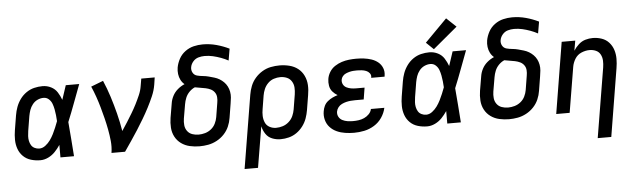

<svg xmlns="http://www.w3.org/2000/svg" viewBox="-56 -999 4719 1424"><g transform="rotate(-5 2304.0 -286.5)"><path d="M210 8Q240 8 269 -6Q298 -20 320 -43Q342 -66 360 -93Q360 -47 360 0H461Q456 -64 451.5 -128Q447 -192 441 -256Q469 -324 494.5 -393Q520 -462 546 -530H446Q428 -477 411 -424Q400 -454 383 -481Q366 -508 336.5 -523Q307 -538 273 -538Q242 -538 211 -530.5Q180 -523 152.5 -504Q125 -485 105.5 -458Q86 -431 75 -401Q64 -371 59 -340L41 -230Q35 -194 35.5 -158.5Q36 -123 47.5 -91Q59 -59 83 -35.5Q107 -12 140.5 -2Q174 8 210 8ZM210 -79Q192 -79 175.5 -87Q159 -95 150 -110Q141 -125 137.5 -142.5Q134 -160 135 -178.5Q136 -197 139 -216L157 -326Q161 -348 168.5 -370Q176 -392 191.5 -411.5Q207 -431 229 -441Q251 -451 273 -451Q296 -451 312.5 -436Q329 -421 336.5 -400.5Q344 -380 348 -358.5Q352 -337 354.5 -314.5Q357 -292 358 -270Q349 -246 339.5 -223Q330 -200 318.5 -177Q307 -154 292 -133Q277 -112 255.5 -95.5Q234 -79 210 -79Z M740 0H841Q867 -38 893 -76Q919 -114 943.5 -152.5Q968 -191 991.5 -230.5Q1015 -270 1036 -310.5Q1057 -351 1075 -392.5Q1093 -434 1100 -477L1108 -530H1008L999 -477Q994 -443 979.5 -409.5Q965 -376 948.5 -343.5Q932 -311 913 -279.5Q894 -248 874.5 -217Q855 -186 834 -155Q823 -222 806.5 -287Q790 -352 770 -415Q750 -478 724 -538L633 -503Q650 -464 664 -424Q678 -384 689.5 -343Q701 -302 711.5 -260Q722 -218 730 -175.5Q738 -133 742.5 -89Q747 -45 740 0Z M1396 8Q1428 8 1460.5 2Q1493 -4 1524 -20.5Q1555 -37 1579 -62.5Q1603 -88 1616.5 -119Q1630 -150 1635 -183L1652 -288Q1656 -310 1658 -332Q1660 -354 1656 -375.5Q1652 -397 1642.5 -415.5Q1633 -434 1618.5 -448.5Q1604 -463 1586.5 -473.5Q1569 -484 1548.5 -490Q1528 -496 1507.5 -501.5Q1487 -507 1465 -509Q1443 -511 1422 -516.5Q1401 -522 1390.5 -541Q1380 -560 1384 -582Q1388 -605 1404.5 -624Q1421 -643 1444 -649.5Q1467 -656 1490 -656Q1522 -656 1552 -649Q1582 -642 1610.5 -631.5Q1639 -621 1665 -607L1680 -694Q1635 -716 1585.5 -729.5Q1536 -743 1483 -743Q1450 -743 1416.5 -735Q1383 -727 1353.5 -705.5Q1324 -684 1307 -652.5Q1290 -621 1284 -588Q1280 -564 1283 -540Q1286 -516 1296.5 -495.5Q1307 -475 1324 -461Q1296 -449 1272.5 -429Q1249 -409 1235 -382Q1221 -355 1217 -327L1199 -221Q1193 -184 1195.5 -147.5Q1198 -111 1214.5 -80Q1231 -49 1259.5 -28.5Q1288 -8 1323.5 0Q1359 8 1396 8ZM1396 -79Q1371 -79 1348.5 -87Q1326 -95 1312 -114Q1298 -133 1295.5 -157.5Q1293 -182 1297 -207L1315 -312Q1319 -336 1328.5 -359.5Q1338 -383 1356.5 -402Q1375 -421 1398 -431Q1418 -427 1438 -424Q1458 -421 1477.5 -417Q1497 -413 1514.5 -404.5Q1532 -396 1543.5 -380Q1555 -364 1556.5 -343.5Q1558 -323 1554 -302L1537 -197Q1533 -173 1521.5 -149.5Q1510 -126 1489.5 -109.5Q1469 -93 1444.5 -86Q1420 -79 1396 -79Z M1713 205H1813L1864 -100Q1871 -69 1888.5 -42.5Q1906 -16 1936 -4Q1966 8 1999 8Q2030 8 2061 0Q2092 -8 2119 -27Q2146 -46 2166 -73Q2186 -100 2196.5 -130Q2207 -160 2212 -190L2230 -300Q2237 -338 2235 -375Q2233 -412 2217.5 -444.5Q2202 -477 2174.5 -498.5Q2147 -520 2111 -529Q2075 -538 2038 -538Q2005 -538 1972 -531.5Q1939 -525 1909 -507Q1879 -489 1856 -462.5Q1833 -436 1820.5 -404Q1808 -372 1803 -340ZM1973 -79Q1947 -79 1924.5 -91Q1902 -103 1892 -126Q1882 -149 1881 -175Q1880 -201 1885 -227L1901 -326Q1905 -350 1915 -373.5Q1925 -397 1944 -416Q1963 -435 1987.5 -443Q2012 -451 2036 -451Q2062 -451 2084.5 -441.5Q2107 -432 2120 -411Q2133 -390 2134.5 -365Q2136 -340 2132 -314L2114 -204Q2110 -180 2099.5 -156Q2089 -132 2068.5 -113.5Q2048 -95 2023 -87Q1998 -79 1973 -79Z M2546 8Q2584 8 2622.5 0Q2661 -8 2696 -29.5Q2731 -51 2754 -85Q2777 -119 2785 -157H2685Q2681 -136 2665 -119.5Q2649 -103 2629 -94Q2609 -85 2588 -82Q2567 -79 2546 -79Q2525 -79 2505 -82Q2485 -85 2467 -94Q2449 -103 2439.5 -120.5Q2430 -138 2433 -159Q2436 -176 2447 -190.5Q2458 -205 2474.5 -213Q2491 -221 2507.5 -225Q2524 -229 2540.5 -230.5Q2557 -232 2574 -232H2638L2652 -319H2589Q2570 -319 2552 -322Q2534 -325 2518 -333Q2502 -341 2493.5 -357Q2485 -373 2488 -392Q2490 -406 2500 -418Q2510 -430 2524 -436Q2538 -442 2552 -445.5Q2566 -449 2580 -450Q2594 -451 2608 -451Q2625 -451 2642 -449Q2659 -447 2674.5 -441Q2690 -435 2700.5 -421.5Q2711 -408 2708 -391Q2708 -389 2707 -387H2807Q2808 -391 2808 -395Q2813 -425 2802.5 -451.5Q2792 -478 2770.5 -495.5Q2749 -513 2722 -522Q2695 -531 2666.5 -534.5Q2638 -538 2608 -538Q2582 -538 2554.5 -535Q2527 -532 2500.5 -523.5Q2474 -515 2449.5 -499Q2425 -483 2409.5 -458Q2394 -433 2390 -406Q2386 -381 2390.5 -355.5Q2395 -330 2411 -311.5Q2427 -293 2448 -281Q2428 -275 2409 -266Q2390 -257 2373 -243Q2356 -229 2347 -210Q2338 -191 2335 -171Q2329 -138 2337.5 -106Q2346 -74 2367.5 -51Q2389 -28 2418 -15Q2447 -2 2480 3Q2513 8 2546 8Z M3090 8Q3120 8 3149 -6Q3178 -20 3200 -43Q3222 -66 3240 -93Q3240 -47 3240 0H3341Q3336 -64 3331.5 -128Q3327 -192 3321 -256Q3349 -324 3374.5 -393Q3400 -462 3426 -530H3326Q3308 -477 3291 -424Q3280 -454 3263 -481Q3246 -508 3216.5 -523Q3187 -538 3153 -538Q3122 -538 3091 -530.5Q3060 -523 3032.5 -504Q3005 -485 2985.5 -458Q2966 -431 2955 -401Q2944 -371 2939 -340L2921 -230Q2915 -194 2915.5 -158.5Q2916 -123 2927.5 -91Q2939 -59 2963 -35.5Q2987 -12 3020.5 -2Q3054 8 3090 8ZM3090 -79Q3072 -79 3055.5 -87Q3039 -95 3030 -110Q3021 -125 3017.5 -142.5Q3014 -160 3015 -178.5Q3016 -197 3019 -216L3037 -326Q3041 -348 3048.5 -370Q3056 -392 3071.5 -411.5Q3087 -431 3109 -441Q3131 -451 3153 -451Q3176 -451 3192.5 -436Q3209 -421 3216.5 -400.5Q3224 -380 3228 -358.5Q3232 -337 3234.5 -314.5Q3237 -292 3238 -270Q3229 -246 3219.5 -223Q3210 -200 3198.5 -177Q3187 -154 3172 -133Q3157 -112 3135.5 -95.5Q3114 -79 3090 -79ZM3189 -558 3371 -710 3299 -778 3134 -611Z M3700 8Q3732 8 3764.5 2Q3797 -4 3828 -20.5Q3859 -37 3883 -62.5Q3907 -88 3920.5 -119Q3934 -150 3939 -183L3956 -288Q3960 -310 3962 -332Q3964 -354 3960 -375.5Q3956 -397 3946.5 -415.5Q3937 -434 3922.5 -448.5Q3908 -463 3890.5 -473.5Q3873 -484 3852.5 -490Q3832 -496 3811.5 -501.5Q3791 -507 3769 -509Q3747 -511 3726 -516.5Q3705 -522 3694.5 -541Q3684 -560 3688 -582Q3692 -605 3708.5 -624Q3725 -643 3748 -649.5Q3771 -656 3794 -656Q3826 -656 3856 -649Q3886 -642 3914.5 -631.5Q3943 -621 3969 -607L3984 -694Q3939 -716 3889.5 -729.5Q3840 -743 3787 -743Q3754 -743 3720.5 -735Q3687 -727 3657.5 -705.5Q3628 -684 3611 -652.5Q3594 -621 3588 -588Q3584 -564 3587 -540Q3590 -516 3600.5 -495.5Q3611 -475 3628 -461Q3600 -449 3576.5 -429Q3553 -409 3539 -382Q3525 -355 3521 -327L3503 -221Q3497 -184 3499.5 -147.5Q3502 -111 3518.5 -80Q3535 -49 3563.5 -28.5Q3592 -8 3627.5 0Q3663 8 3700 8ZM3700 -79Q3675 -79 3652.5 -87Q3630 -95 3616 -114Q3602 -133 3599.5 -157.5Q3597 -182 3601 -207L3619 -312Q3623 -336 3632.5 -359.5Q3642 -383 3660.5 -402Q3679 -421 3702 -431Q3722 -427 3742 -424Q3762 -421 3781.5 -417Q3801 -413 3818.5 -404.5Q3836 -396 3847.5 -380Q3859 -364 3860.5 -343.5Q3862 -323 3858 -302L3841 -197Q3837 -173 3825.5 -149.5Q3814 -126 3793.5 -109.5Q3773 -93 3748.5 -86Q3724 -79 3700 -79Z M4342 205H4443L4526 -300Q4532 -335 4532 -369.5Q4532 -404 4522 -435.5Q4512 -467 4490 -491.5Q4468 -516 4436 -527Q4404 -538 4370 -538Q4342 -538 4314.5 -530Q4287 -522 4264.5 -501.5Q4242 -481 4226 -456L4239 -530H4138L4051 0H4151L4207 -337Q4212 -368 4229.5 -396.5Q4247 -425 4277.5 -438Q4308 -451 4338 -451Q4364 -451 4386 -441Q4408 -431 4419 -410Q4430 -389 4431 -364Q4432 -339 4428 -314Z"/></g></svg>

Font: Iosevka Sparkle Medium Oblique
Style: Regular
Weight: 500
Italic angle: -9°
Designer: Belleve Invis
Foundry: Belleve Invis
Version: Version 4.5.0; ttfautohint (v1.8.3)